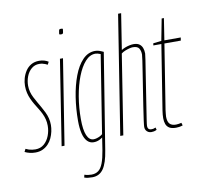

<svg xmlns="http://www.w3.org/2000/svg" viewBox="-114 -848 1262 1177"><g transform="rotate(-10 516.5 -260.0)"><path d="M-16 -5 -7 -23Q3 -18 12.5 -15Q22 -12 32.5 -10.5Q43 -9 53 -9Q85 -9 107 -28Q129 -47 140.5 -77Q152 -107 152 -139Q152 -161 147 -180Q142 -199 133.5 -216.5Q125 -234 114.5 -250.5Q104 -267 94 -284Q84 -301 75.5 -319.5Q67 -338 62 -358.5Q57 -379 57 -403Q57 -426 63.5 -449.5Q70 -473 83.5 -494Q97 -515 118.5 -527.5Q140 -540 169 -540Q186 -540 201 -535.5Q216 -531 226 -524L217 -507Q210 -511 202 -514Q194 -517 185.5 -519Q177 -521 166 -521Q138 -521 117.5 -503.5Q97 -486 86.5 -458.5Q76 -431 76 -401Q76 -381 81 -362.5Q86 -344 95 -326.5Q104 -309 114 -291.5Q124 -274 134 -256.5Q144 -239 153 -220.5Q162 -202 167 -182Q172 -162 172 -140Q172 -121 167.5 -100Q163 -79 154 -59.5Q145 -40 130.5 -24.5Q116 -9 96 0.5Q76 10 50 10Q32 10 15 6Q-2 2 -16 -5Z M214 0 297 -530H316L232 0ZM336 -710Q341 -710 344 -709Q347 -708 346 -702Q345 -690 343.5 -684.5Q342 -679 339 -677.5Q336 -676 329 -676Q325 -676 321.5 -677Q318 -678 319 -684Q321 -696 322 -701.5Q323 -707 326 -708.5Q329 -710 336 -710Z M317 213 321 196Q333 200 343.5 201.5Q354 203 365 203Q390 203 407.5 190Q425 177 436.5 147Q448 117 456 68L468 -10Q459 -3 449.5 1.5Q440 6 431 8Q422 10 412 10Q389 10 372.5 -7Q356 -24 348 -57Q340 -90 340 -136Q340 -210 351 -281.5Q362 -353 384 -411.5Q406 -470 439.5 -505Q473 -540 517 -540Q523 -540 529.5 -539Q536 -538 542.5 -536Q549 -534 555.5 -531Q562 -528 569 -525L473 71Q461 149 436 184.5Q411 220 367 220Q353 220 340.5 218.5Q328 217 317 213ZM548 -515Q539 -519 530.5 -521Q522 -523 516 -523Q481 -523 452.5 -491Q424 -459 403 -405Q382 -351 370.5 -283Q359 -215 359 -143Q359 -76 373.5 -42Q388 -8 415 -8Q424 -8 434.5 -11Q445 -14 455 -19Q465 -24 471 -30Z M751 -31Q751 -20 756.5 -13.5Q762 -7 776 -7Q781 -7 786.5 -8Q792 -9 801 -13L805 2Q795 7 787 8.5Q779 10 771 10Q761 10 752.5 5.5Q744 1 738.5 -7.5Q733 -16 733 -28Q733 -37 737.5 -71Q742 -105 749.5 -153Q757 -201 765 -253Q773 -305 780.5 -352Q788 -399 792.5 -430.5Q797 -462 797 -468Q797 -491 787.5 -506.5Q778 -522 749 -522Q740 -522 726.5 -518.5Q713 -515 699.5 -509.5Q686 -504 676 -496L598 0H579L696 -740H715L680 -517Q691 -524 704 -529Q717 -534 731 -537Q745 -540 757 -540Q779 -540 792 -531Q805 -522 811 -506.5Q817 -491 817 -471Q817 -465 812 -432.5Q807 -400 799.5 -352.5Q792 -305 784 -252.5Q776 -200 768.5 -152.5Q761 -105 756 -72Q751 -39 751 -31Z M962 -14 967 3Q955 7 944.5 8.5Q934 10 925 10Q898 10 883.5 1Q869 -8 863 -24Q857 -40 857 -61Q857 -72 858 -83.5Q859 -95 861 -108L925 -511H875L877 -524L928 -530L954 -665H968L947 -530H1049L1046 -511H944L880 -108Q879 -96 877.5 -86Q876 -76 876 -67Q876 -37 888.5 -23Q901 -9 928 -9Q936 -9 944.5 -10.5Q953 -12 962 -14Z"/></g></svg>

Font: Georama ExtraCondensed Thin
Style: Italic
Weight: 100
Width: 2
Italic angle: -9°
Designer: Jean-Baptiste Levee
Foundry: Production Type
Version: Version 1.001